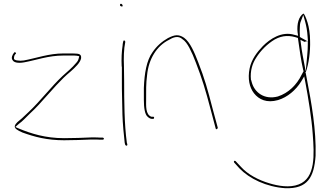

<svg xmlns="http://www.w3.org/2000/svg" viewBox="-20 -729 1728 1013"><path d="M47 -411C53 -400 73 -394 107 -400C173 -412 234 -436 315 -436H361C370 -436 378 -436 385 -435L395 -433H396L398 -432L395 -420C393 -412 389 -404 380 -395C371 -384 360 -373 348 -362L310 -328C250 -272 194 -197 131 -138C117 -125 105 -114 96 -105C78 -89 63 -81 58 -64C56 -51 71 -42 98 -30C161 -7 228 11 318 11C367 11 419 9 462 7C484 7 499 7 509 8H523C524 8 528 6 528 4C528 0 528 -1 522 -3H508C500 -4 484 -4 462 -4C419 -2 367 0 318 0C220 0 144 -24 79 -51L61 -59C67 -65 74 -70 80 -76C100 -90 114 -107 137 -129C168 -157 202 -195 231 -228L277 -279C304 -308 325 -329 354 -353C375 -372 404 -398 408 -422C411 -450 386 -445 362 -447H315C238 -447 175 -423 106 -410C92 -408 83 -408 72 -410C66 -410 57 -414 54 -417V-426C54 -438 63 -445 64 -446C67 -449 59 -457 55 -452C45 -440 37 -423 47 -411ZM58 -66V-67ZM98 -32ZM362 -450ZM380 -397ZM462 -6V-7ZM509 8Z M613 -702C613 -699 617 -695 622 -695C627 -695 627 -695 627 -700C627 -703 622 -709 619 -709C615 -709 613 -707 613 -702ZM622 -378 623 -377V-302C623 -275 623 -246 624 -216L626 -123C627 -83 634 -6 638 25L641 36C646 41 652 42 652 33L649 23V22C636 -71 635 -196 635 -302C635 -329 634 -353 634 -377C632 -422 633 -470 641 -508C641 -509 641 -510 639 -513C630 -525 628 -499 627 -492V-490C622 -458 620 -419 622 -378ZM633 -376H634ZM639 -513Z M739 -202C739 -161 744 -125 759 -113C767 -105 776 -102 780 -102H788C792 -102 793 -104 793 -108C793 -112 792 -113 788 -113H779C747 -124 751 -173 751 -202C751 -248 750 -289 756 -332C764 -418 807 -487 872 -519C890 -530 920 -545 944 -521L943 -522C957 -513 968 -497 979 -477C991 -454 1003 -427 1014 -397C1047 -311 1063 -259 1092 -149L1118 -51C1119 -47 1120 -47 1122 -47C1125 -48 1130 -52 1129 -55L1103 -151C1074 -263 1060 -313 1026 -400C1006 -452 983 -507 951 -530C921 -550 900 -545 866 -528C834 -510 806 -485 785 -454C753 -410 742 -342 739 -265ZM866 -528ZM872 -519Z M1214 124C1214 125 1215 128 1215 128L1243 159C1296 214 1385 257 1485 264C1603 268 1637 206 1645 93C1649 -44 1623 -187 1600 -307L1597 -323C1596 -327 1594 -336 1593 -344H1592V-348L1594 -350C1609 -393 1618 -456 1616 -515C1616 -550 1610 -586 1603 -609C1594 -639 1584 -658 1581 -657H1580C1557 -642 1545 -603 1550 -559L1553 -540L1534 -545C1466 -566 1404 -523 1367 -486C1336 -454 1307 -416 1297 -368C1286 -314 1296 -268 1320 -237C1346 -204 1387 -184 1447 -201C1497 -216 1541 -254 1569 -299L1585 -326L1591 -295C1606 -215 1624 -107 1630 -21C1638 86 1646 210 1556 244C1508 263 1447 252 1401 238C1344 221 1288 192 1252 152L1223 121C1223 121 1220 119 1219 119C1217 119 1214 121 1214 124ZM1304 -307V-308C1299 -355 1312 -395 1332 -425C1355 -462 1391 -498 1430 -521C1472 -544 1510 -543 1551 -529L1552 -528V-527C1559 -478 1568 -409 1580 -358L1582 -354L1571 -334C1546 -282 1502 -238 1446 -220C1374 -201 1322 -242 1308 -296C1307 -300 1306 -303 1305 -307ZM1562 -534V-541C1561 -556 1561 -571 1562 -586C1562 -596 1563 -607 1567 -616L1580 -650L1590 -615C1596 -592 1601 -568 1603 -534L1605 -510H1604V-496C1604 -478 1603 -458 1601 -438L1593 -352L1577 -437C1573 -458 1570 -479 1568 -496L1565 -519L1585 -509L1586 -508C1586 -508 1588 -508 1589 -509L1601 -512L1585 -521C1572 -527 1572 -529 1562 -534ZM1562 -541H1563L1562 -542ZM1580 -356ZM1594 -349ZM1597 -322V-323ZM1601 -512 1604 -510V-513Z"/></svg>

Font: Stray Cat
Style: Hl
Weight: 100
Version: Version 1.0